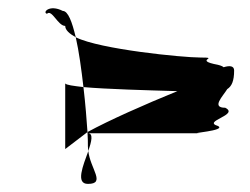

<svg xmlns="http://www.w3.org/2000/svg" viewBox="-20 -658 616 474"><path d="M96 -624C108 -636 123 -594 141 -594C141 -584 151 -575 167 -566C158 -604 148 -631 135 -631C102 -648 84 -627 96 -624ZM141 -290C141 -290 163 -307 196 -332C194 -361 191 -401 186 -443C161 -446 144 -448 141 -452ZM167 -566C175 -531 181 -486 186 -443C240 -438 346 -435 418 -433C337 -400 249 -361 196 -332C197 -316 197 -303 197 -296C197 -292 198 -289 198 -285C206 -309 211 -329 197 -329H474C439 -329 541 -335 518 -347C478 -359 572 -374 536 -392C501 -392 530 -420 541 -438C552 -445 558 -458 558 -484C558 -495 548 -497 532 -492C530 -494 526 -496 518 -498C454 -510 527 -516 474 -516C432 -516 227 -536 167 -566ZM197 -204C242 -204 203 -241 198 -285C185 -249 166 -204 197 -204Z"/></svg>

Font: bitstorm
Style: maxext
Weight: 400
Version: Version 0.2